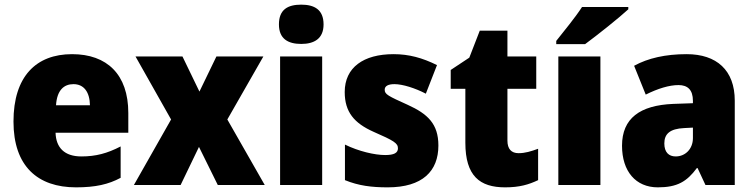

<svg xmlns="http://www.w3.org/2000/svg" viewBox="-20 -889 3240 826"><path d="M290 -656C135 -656 38 -560 38 -366C38 -174 142 -83 307 -83C391 -83 447 -96 499 -124V-259C441 -229 392 -216 330 -216C257 -216 221 -254 219 -318H532V-403C532 -569 440 -656 290 -656ZM296 -527C341 -527 366 -493 367 -436H221C225 -501 255 -527 296 -527Z M716 -375 556 -93H757L836 -257L917 -93H1119L958 -375L1113 -646H911L838 -495L765 -646H563Z M1276 -869C1218 -869 1180 -848 1180 -784C1180 -722 1219 -700 1276 -700C1331 -700 1372 -722 1372 -784C1372 -848 1332 -869 1276 -869ZM1366 -646H1185V-93H1366Z M1866 -263C1866 -356 1820 -399 1734 -438C1650 -476 1635 -483 1635 -503C1635 -519 1650 -527 1677 -527C1712 -527 1766 -510 1812 -486L1860 -609C1797 -640 1740 -656 1673 -656C1544 -656 1463 -599 1463 -493C1463 -407 1504 -359 1587 -322C1674 -284 1692 -273 1692 -251C1692 -231 1675 -222 1637 -222C1592 -222 1523 -238 1464 -267V-114C1523 -90 1578 -83 1648 -83C1798 -83 1866 -153 1866 -263Z M2211 -230C2180 -230 2163 -248 2163 -284V-507H2287V-646H2163V-757H2044L1999 -641L1919 -588V-507H1982V-275C1982 -132 2044 -83 2153 -83C2215 -83 2255 -95 2295 -114V-249C2265 -238 2239 -230 2211 -230Z M2683 -849V-859H2484C2455 -814 2407 -756 2373 -713V-699H2497C2550 -738 2643 -812 2683 -849ZM2563 -93V-646H2382V-93Z M2934 -656C2843 -656 2768 -639 2708 -606L2758 -482C2810 -508 2859 -523 2899 -523C2938 -523 2961 -503 2961 -455V-445L2876 -442C2733 -436 2656 -380 2656 -262C2656 -152 2715 -83 2810 -83C2894 -83 2935 -108 2978 -166H2981L3015 -93H3141V-456C3141 -587 3063 -656 2934 -656ZM2923 -338 2961 -340V-295C2961 -248 2928 -216 2887 -216C2857 -216 2838 -234 2838 -272C2838 -313 2862 -335 2923 -338Z"/></svg>

Font: Noto Sans Kannada UI SemiCondensed Black
Style: Regular
Weight: 900
Width: 4
Designer: Jelle Bosma - Monotype Design Team
Foundry: Monotype Imaging Inc.
Version: Version 2.005